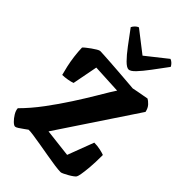

<svg xmlns="http://www.w3.org/2000/svg" viewBox="-289 -1111 1219 1219"><g transform="rotate(45 321.0 -501.0)"><path d="M94 0Q84 0 68 -15.5Q52 -31 38.5 -53Q25 -75 24 -95Q82 -153 136 -225.5Q190 -298 237.5 -371.5Q285 -445 320 -504Q346 -548 364.5 -578.5Q383 -609 391 -620L194 -630L161 -459Q146 -453 120 -448.5Q94 -444 74 -444Q67 -469 59 -504.5Q51 -540 46 -579.5Q41 -619 40 -656Q44 -661 57 -671.5Q70 -682 86 -693.5Q102 -705 116.5 -713.5Q131 -722 138 -722Q146 -722 172.5 -720.5Q199 -719 235.5 -716.5Q272 -714 312.5 -711Q353 -708 389.5 -705Q426 -702 451 -700Q464 -703 488.5 -707.5Q513 -712 535.5 -716Q558 -720 563 -721Q575 -715 591.5 -698Q608 -681 614 -652L266 -129L455 -107L522 -284Q551 -284 577.5 -278Q604 -272 616 -267Q616 -198 612 -153Q608 -108 603.5 -84Q599 -60 595 -54Q592 -49 580 -40Q568 -31 552 -22Q536 -13 522.5 -6.5Q509 0 503 0Q483 0 447.5 -5Q412 -10 369.5 -17.5Q327 -25 285.5 -32Q244 -39 213 -43.5Q182 -48 169 -47Q159 -40 144 -29Q129 -18 115 -9Q101 0 94 0ZM347 -766Q330 -766 302.5 -793.5Q275 -821 240.5 -867Q206 -913 167 -966Q173 -978 183 -988Q193 -998 205 -1002L348 -891L488 -1002Q500 -998 510.5 -987.5Q521 -977 525 -967Q486 -914 451.5 -868Q417 -822 390.5 -794Q364 -766 347 -766Z"/></g></svg>

Font: Texturina Medium 12pt Black
Style: Regular
Weight: 900
Version: Version 1.002